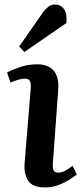

<svg xmlns="http://www.w3.org/2000/svg" viewBox="-20 -808 362 842"><path d="M115 -423Q116 -444 110.5 -453.5Q105 -463 90 -463Q65 -463 26 -446L11 -490Q31 -501 67 -513.5Q103 -526 143 -526Q192 -526 216 -497.5Q240 -469 235 -409L212 -95Q210 -73 214.5 -62Q219 -51 236 -51Q250 -51 265.5 -59Q281 -67 298 -81L317 -43Q305 -33 283.5 -19.5Q262 -6 235 4Q208 14 178 14Q122 14 103 -16Q84 -46 88 -94ZM170 -756Q182 -771 193.5 -779.5Q205 -788 222 -788Q247 -788 261 -767.5Q275 -747 271 -707L87 -580L64 -604Z"/></svg>

Font: Literata 36pt SemiBold
Style: Italic
Weight: 600
Italic angle: -2°
Designer: Latin by Veronika Burian and Jose Scaglione. Greek by Irene Vlachou. Cyrillic by Vera Evstafieva
Foundry: TypeTogether
Version: Version 3.002